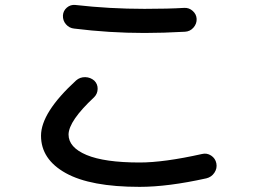

<svg xmlns="http://www.w3.org/2000/svg" viewBox="-20 -724 1040 770"><path d="M559.6 -688.5Q655.3 -688.5 718.8 -692.4Q738.3 -693.4 752.9 -680.2Q767.6 -667 768.6 -648.4Q769.5 -628.9 755.9 -613.3Q742.2 -597.7 721.7 -596.7Q633.8 -591.8 559.6 -591.8Q418 -591.8 277.3 -609.4Q257.8 -611.3 244.6 -626.5Q231.4 -641.6 232.4 -662.1Q233.4 -680.7 248 -693.4Q262.7 -706.1 282.2 -704.1Q418.9 -688.5 559.6 -688.5ZM540 25.4Q342.8 25.4 243.7 -29.8Q144.5 -85 144.5 -179.7Q144.5 -272.5 285.2 -401.4Q300.8 -415 321.8 -414.6Q342.8 -414.1 358.4 -400.4Q372.1 -386.7 371.6 -367.2Q371.1 -347.7 357.4 -334Q255.9 -239.3 254.9 -184.6Q254.9 -132.8 327.1 -102.5Q399.4 -72.3 540 -72.3Q637.7 -72.3 790 -106.4Q809.6 -111.3 826.7 -100.1Q843.8 -88.9 847.7 -68.8Q851.6 -48.8 839.8 -31.2Q828.1 -13.7 807.6 -8.8Q653.3 25.4 540 25.4Z"/></svg>

Font: Rounded Mgen+ 2p medium
Style: Regular
Weight: 500
Designer: [Source Han Sans]
Ryoko NISHIZUKA  (kana & ideographs); Paul D. Hunt (Latin, Greek & Cyrillic); Wenlong ZHANG  (bopomofo
Version: Version 1.059.20150602